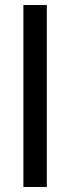

<svg xmlns="http://www.w3.org/2000/svg" viewBox="-20 -743 278 763"><path d="M73 0V-723H166V0Z"/></svg>

Font: Archivo SemiExpanded
Style: Regular
Weight: 400
Width: 6
Designer: Hector Gatti
Foundry: Omnibus-Type
Version: Version 2.001